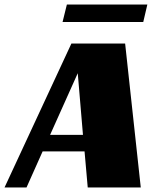

<svg xmlns="http://www.w3.org/2000/svg" viewBox="-67 -827 689 847"><path d="M554 0H320L306 -159H121L50 0H-47L248 -635H485ZM154 -232H299L276 -504ZM228 -807H583L565 -730H209Z"/></svg>

Font: Racing Sans One
Style: Regular
Weight: 400
Designer: Pablo Impallari, Rodrigo Fuenzalida
Foundry: Pablo Impallari, Rodrigo Fuenzalida
Version: Version 1.001; ttfautohint (v0.8) -G 200 -r 50